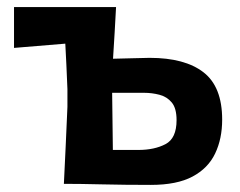

<svg xmlns="http://www.w3.org/2000/svg" viewBox="-20 -518 676 541"><path d="M160 0Q162.5 -54 165 -104.5Q167.5 -155 170 -217V-267Q168.5 -305 167 -336Q165.5 -367 164 -395Q91 -389 19.5 -383V-498H307Q305 -461 303 -425.8Q301 -390.5 298.5 -352.5Q323.5 -353 350.5 -353.8Q377.5 -354.5 401.5 -355Q501 -355 553.5 -314.2Q606 -273.5 606 -181Q606 -127 586.2 -85.5Q566.5 -44 522.5 -20.5Q478.5 3 405 3Q330 3 268 1.5Q206 0 160 0ZM298 -95.5H370Q415 -95.5 446.2 -111.8Q477.5 -128 477.5 -179.5Q477.5 -213 464 -229.2Q450.5 -245.5 429.2 -251Q408 -256.5 386 -256.5H296Q296.5 -214.5 297 -175.8Q297.5 -137 298 -95.5Z"/></svg>

Font: Commissioner Loud SemiBold
Style: Regular
Weight: 600
Designer: Kostas Bartsokas
Foundry: Kostas Bartsokas
Version: Version 1.000; ttfautohint (v1.8.3)